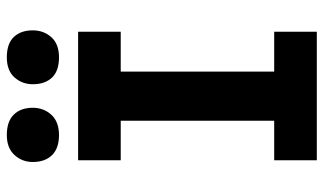

<svg xmlns="http://www.w3.org/2000/svg" viewBox="-213 -736 949 563"><g transform="rotate(-90 261.5 -454.5)"><path d="M73 0V-125H189V-575H73V-700H450V-575H333V-125H450V0ZM375 -756Q335 -756 315.5 -776.5Q296 -797 296 -833Q296 -864 316 -886.5Q336 -909 375 -909Q415 -909 434.5 -888.5Q454 -868 454 -833Q454 -801 434 -778.5Q414 -756 375 -756ZM147 -756Q108 -756 88 -776.5Q68 -797 68 -833Q68 -864 88.5 -886.5Q109 -909 147 -909Q187 -909 207 -888.5Q227 -868 227 -833Q227 -801 206.5 -778.5Q186 -756 147 -756Z"/></g></svg>

Font: Lexend SemiBold
Style: Regular
Weight: 600
Designer: Bonnie Shaver-Troup, Thomas Jockin
Foundry: Lexend
Version: Version 1.005; ttfautohint (v1.8.3)